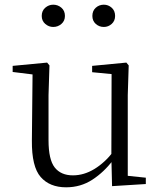

<svg xmlns="http://www.w3.org/2000/svg" viewBox="-20 -785 688 819"><path d="M262 14Q192 14 153.5 -30Q115 -74 116 -185L119 -481L139 -465L34 -478V-504L181 -518L191 -506L187 -379V-187Q187 -104 213.5 -70.5Q240 -37 291 -37Q338 -37 382.5 -64Q427 -91 464 -139L485 -103H463Q424 -51 374 -18.5Q324 14 262 14ZM458 9 455 -115V-116L456 -469L373 -477V-504L519 -518L529 -506L525 -379V-35L602 -27V0ZM207 -670Q188 -670 173 -683Q158 -696 158 -717Q158 -739 173 -752Q188 -765 207 -765Q227 -765 242 -752Q257 -739 257 -717Q257 -696 242 -683Q227 -670 207 -670ZM423 -670Q403 -670 388.5 -683Q374 -696 374 -717Q374 -739 388.5 -752Q403 -765 423 -765Q442 -765 456.5 -752Q471 -739 471 -717Q471 -696 456.5 -683Q442 -670 423 -670Z"/></svg>

Font: Noto Serif TC ExtraLight Light
Style: Regular
Weight: 300
Version: Version 2.003-H1;hotconv 1.1.1;makeotfexe 2.6.0